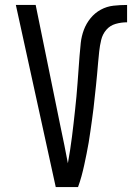

<svg xmlns="http://www.w3.org/2000/svg" viewBox="-20 -755 540 775"><path d="M205 0 44 -735H124L224 -245Q232 -208 239.5 -170.5Q247 -133 254 -96Q259 -123 263 -149.5Q267 -176 270.5 -203Q274 -230 277 -257Q280 -284 283 -311Q286 -338 288.5 -365Q291 -392 293 -419.5Q295 -447 297 -474Q299 -501 301 -528Q303 -555 306 -582Q309 -609 318.5 -634.5Q328 -660 345.5 -681.5Q363 -703 387 -716Q411 -729 438 -732Q465 -735 493 -735V-665Q469 -665 446.5 -658.5Q424 -652 409 -634.5Q394 -617 388.5 -594Q383 -571 380.5 -548Q378 -525 376 -502Q374 -479 372 -456Q370 -433 367.5 -410Q365 -387 362.5 -364Q360 -341 357.5 -318Q355 -295 351.5 -272Q348 -249 345 -226Q342 -203 338 -180Q334 -157 329.5 -134.5Q325 -112 320 -89Q315 -66 309 -44Q303 -22 295 0Z"/></svg>

Font: Iosevka Term SS14
Style: Regular
Weight: 400
Monospace: yes
Designer: Belleve Invis
Foundry: Belleve Invis
Version: Version 24.1.1; ttfautohint (v1.8.4)